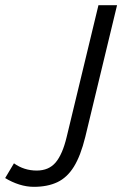

<svg xmlns="http://www.w3.org/2000/svg" viewBox="-59 -713 473 743"><path d="M72 10Q44 10 15.5 1Q-13 -8 -39 -24L-5 -81Q34 -53 83 -53Q130 -53 156.5 -84.5Q183 -116 199 -183L322 -693H394L271 -183Q253 -110 227 -68Q201 -26 163 -8Q125 10 72 10Z"/></svg>

Font: Ubuntu Sans Condensed
Style: Italic
Weight: 400
Width: 3
Italic angle: -13.5°
Designer: Dalton Maag Ltd
Foundry: Dalton Maag Ltd
Version: Version 1.006; ttfautohint (v1.8.4.7-5d5b)